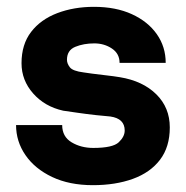

<svg xmlns="http://www.w3.org/2000/svg" viewBox="-20 -531 544 562"><path d="M252 11Q183 11 132.5 -13Q82 -37 54.5 -77Q27 -117 27 -165H162Q162 -131 189.5 -114.5Q217 -98 253 -98Q310 -98 327.5 -114.5Q345 -131 345 -149Q345 -184 303 -190Q289 -191 261.5 -194Q234 -197 206.5 -201Q179 -205 165 -207Q111 -219 77 -257.5Q43 -296 43 -346Q43 -401 71 -437.5Q99 -474 147.5 -492.5Q196 -511 255 -511Q319 -511 366 -489.5Q413 -468 439 -431Q465 -394 465 -347H330Q330 -374 307.5 -389Q285 -404 256 -404Q225 -404 200.5 -394Q176 -384 176 -356Q176 -345 184.5 -334Q193 -323 225 -319Q231 -318 249.5 -315.5Q268 -313 290.5 -310.5Q313 -308 331 -305Q398 -294 437.5 -255Q477 -216 477 -158Q477 -101 448.5 -63.5Q420 -26 369 -7.5Q318 11 252 11Z"/></svg>

Font: Haskoy ExtraBold
Style: Regular
Weight: 800
Designer: Ertekin Erdin
Foundry: Ertekin Erdin
Version: Version 2.000; ttfautohint (v1.8.4.7-5d5b)